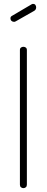

<svg xmlns="http://www.w3.org/2000/svg" viewBox="-20 -973 242 993"><path d="M83 -714Q83 -723 88.5 -727Q94 -731 101 -731Q108 -731 113.5 -727Q119 -723 119 -714V-18Q119 -9 113.5 -4.5Q108 0 101 0Q94 0 88.5 -4.5Q83 -9 83 -18ZM62 -863Q57 -860 53 -860Q45 -860 39.5 -865Q34 -870 34 -878Q34 -887 42 -891L144 -951Q148 -953 151 -953Q159 -953 163 -947.5Q167 -942 167 -935Q167 -923 157 -917Z"/></svg>

Font: AkaAcidDosis
Style: ExtraLight
Weight: 250
Designer: Edgar Tolentino, Pablo Impallari, Igino Marini, Aka-Acid
Foundry: Edgar Tolentino, Pablo Impallari, Igino Marini, Aka-Acid
Version: Version 1.007